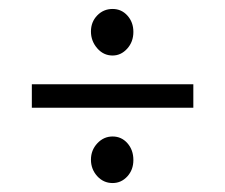

<svg xmlns="http://www.w3.org/2000/svg" viewBox="-20 -425 507 433"><path d="M233.9 -299.8Q213.4 -299.8 199.2 -316.2Q185.1 -332.5 185.1 -354Q185.1 -375.5 199.2 -390.1Q213.4 -404.8 233.9 -404.8Q253.9 -404.8 267.3 -389.9Q280.8 -375 280.8 -353Q280.8 -330.6 266.8 -315.2Q252.9 -299.8 233.9 -299.8ZM51.8 -182.1V-234.9H416V-182.1ZM233.9 -12.2Q213.4 -12.2 199.2 -27.8Q185.1 -43.5 185.1 -64.9Q185.1 -86.4 199.5 -101.8Q213.9 -117.2 233.9 -117.2Q253.9 -117.2 267.3 -102.1Q280.8 -86.9 280.8 -64Q280.8 -42 267.1 -27.1Q253.4 -12.2 233.9 -12.2Z"/></svg>

Font: Junicode SmCond
Style: Regular
Weight: 400
Width: 4
Designer: Peter S. Baker
Version: Version 2.206